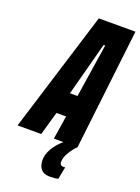

<svg xmlns="http://www.w3.org/2000/svg" viewBox="-212 -759 751 1029"><g transform="rotate(20 164.0 -244.5)"><path d="M375 -688 295 0Q275 19 257 48.5Q239 78 239 104Q239 125 262 125L270 124L256 194Q238 199 209 199Q174 199 158 179.5Q142 160 142 128Q142 96 161 63Q180 30 214 0H160L181 -134H126L88 0H-47L166 -688ZM158 -258H201L248 -563H239Z"/></g></svg>

Font: Saira Ultra Condensed Black
Style: Italic
Weight: 900
Width: 1
Italic angle: -12°
Designer: Hector Gatti with collaboration of the Omnibus-Type team
Foundry: Omnibus-Type
Version: Version 1.001; ttfautohint (v1.8)